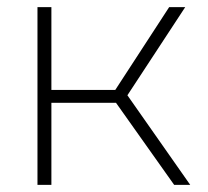

<svg xmlns="http://www.w3.org/2000/svg" viewBox="-20 -518 583 538"><path d="M85 -498H124V-266H303L454 -498H499L337 -251L513 0H468L305 -230H124V0H85Z"/></svg>

Font: Chakra Petch ExtraLight
Style: Regular
Weight: 275
Designer: Katatrad Aksorn Co.,Ltd.
Foundry: Cadson Demak Co.,Ltd.
Version: Version 1.000; ttfautohint (v1.6)